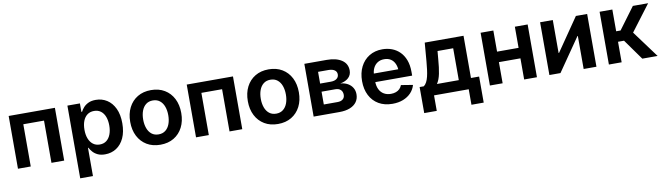

<svg xmlns="http://www.w3.org/2000/svg" viewBox="-38 -1140 6690 1935"><g transform="rotate(-10 3307.0 -172.0)"><path d="M537.1 -540V0H406.7V-432.1H194.8V0H64V-540Z M665 204.1V-540H793V-453.1H799.8Q810.5 -474.6 829.8 -496.3Q849.1 -518.1 879.9 -532.7Q910.6 -547.4 955.6 -547.4Q1019 -547.4 1069.6 -515.1Q1120.1 -482.9 1149.7 -420.7Q1179.2 -358.4 1179.2 -269Q1179.2 -181.2 1150.4 -118.7Q1121.6 -56.2 1070.8 -23.2Q1020 9.8 955.1 9.8Q911.1 9.8 880.6 -4.6Q850.1 -19 830.6 -41Q811 -63 799.8 -85H795.4V204.1ZM919.4 -97.2Q960.4 -97.2 988.5 -119.1Q1016.6 -141.1 1031.2 -180.2Q1045.9 -219.2 1045.9 -269.5Q1045.9 -320.3 1031.5 -358.6Q1017.1 -397 988.8 -418.7Q960.4 -440.4 919.4 -440.4Q878.9 -440.4 850.3 -419.2Q821.8 -397.9 806.9 -359.9Q792 -321.8 792 -269.5Q792 -218.3 807.1 -179.4Q822.3 -140.6 850.8 -118.9Q879.4 -97.2 919.4 -97.2Z M1521 11.2Q1441.4 11.2 1382.8 -23.9Q1324.2 -59.1 1292 -121.8Q1259.8 -184.6 1259.8 -267.6Q1259.8 -351.6 1292 -414.6Q1324.2 -477.5 1382.8 -512.7Q1441.4 -547.9 1521 -547.9Q1600.6 -547.9 1659.2 -512.7Q1717.8 -477.5 1750 -414.6Q1782.2 -351.6 1782.2 -267.6Q1782.2 -184.6 1750 -121.8Q1717.8 -59.1 1659.2 -23.9Q1600.6 11.2 1521 11.2ZM1521 -94.7Q1563 -94.7 1591.8 -117.4Q1620.6 -140.1 1635 -179.4Q1649.4 -218.8 1649.4 -268.1Q1649.4 -317.9 1635 -357.2Q1620.6 -396.5 1591.8 -419.2Q1563 -441.9 1521 -441.9Q1478.5 -441.9 1450 -419.2Q1421.4 -396.5 1407 -357.4Q1392.6 -318.4 1392.6 -268.1Q1392.6 -218.8 1407 -179.4Q1421.4 -140.1 1450 -117.4Q1478.5 -94.7 1521 -94.7Z M2359.4 -540V0H2229V-432.1H2017.1V0H1886.2V-540Z M2724.6 11.2Q2645 11.2 2586.4 -23.9Q2527.8 -59.1 2495.6 -121.8Q2463.4 -184.6 2463.4 -267.6Q2463.4 -351.6 2495.6 -414.6Q2527.8 -477.5 2586.4 -512.7Q2645 -547.9 2724.6 -547.9Q2804.2 -547.9 2862.8 -512.7Q2921.4 -477.5 2953.6 -414.6Q2985.8 -351.6 2985.8 -267.6Q2985.8 -184.6 2953.6 -121.8Q2921.4 -59.1 2862.8 -23.9Q2804.2 11.2 2724.6 11.2ZM2724.6 -94.7Q2766.6 -94.7 2795.4 -117.4Q2824.2 -140.1 2838.6 -179.4Q2853 -218.8 2853 -268.1Q2853 -317.9 2838.6 -357.2Q2824.2 -396.5 2795.4 -419.2Q2766.6 -441.9 2724.6 -441.9Q2682.1 -441.9 2653.6 -419.2Q2625 -396.5 2610.6 -357.4Q2596.2 -318.4 2596.2 -268.1Q2596.2 -218.8 2610.6 -179.4Q2625 -140.1 2653.6 -117.4Q2682.1 -94.7 2724.6 -94.7Z M3089.8 0V-540H3317.9Q3415 -540 3471.7 -502.2Q3528.3 -464.4 3528.3 -395Q3528.3 -350.1 3498 -321Q3467.8 -292 3412.6 -282.2Q3455.6 -278.8 3487.3 -261Q3519 -243.2 3536.6 -214.1Q3554.2 -185.1 3554.2 -147.5Q3554.2 -102.5 3530.8 -69.3Q3507.3 -36.1 3462.6 -18.1Q3418 0 3353.5 0ZM3211.9 -102.5H3352.5Q3387.7 -102.5 3407.2 -118.9Q3426.8 -135.3 3426.8 -164.1Q3426.8 -196.8 3407.2 -215.1Q3387.7 -233.4 3352.5 -233.4H3211.9ZM3211.9 -316.4H3320.8Q3359.9 -316.4 3381.6 -332.8Q3403.3 -349.1 3403.3 -377.4Q3403.3 -405.3 3380.6 -420.9Q3357.9 -436.5 3317.9 -436.5H3211.9Z M3896 11.2Q3814.5 11.2 3755.4 -23.4Q3696.3 -58.1 3664.3 -120.6Q3632.3 -183.1 3632.3 -267.1Q3632.3 -350.6 3664.1 -413.6Q3695.8 -476.6 3753.4 -512.2Q3811 -547.9 3888.2 -547.9Q3940.4 -547.9 3985.8 -530.8Q4031.2 -513.7 4065.7 -479.5Q4100.1 -445.3 4119.6 -394Q4139.2 -342.8 4139.2 -273.4V-234.4H3690.4V-321.8H4074.2L4013.7 -296.9Q4013.7 -341.8 3999.5 -375.5Q3985.4 -409.2 3957.5 -427.7Q3929.7 -446.3 3889.6 -446.3Q3849.1 -446.3 3820.6 -427.5Q3792 -408.7 3776.9 -376.5Q3761.7 -344.2 3761.7 -303.7V-244.1Q3761.7 -194.8 3778.6 -160.4Q3795.4 -126 3826.2 -108.2Q3856.9 -90.3 3897.9 -90.3Q3925.8 -90.3 3948.5 -98.4Q3971.2 -106.4 3987.1 -122.1Q4002.9 -137.7 4011.2 -160.2L4131.3 -140.6Q4118.7 -95.2 4086.4 -61Q4054.2 -26.9 4005.9 -7.8Q3957.5 11.2 3896 11.2Z M4193.4 158.7V-107.9H4236.3Q4253.9 -121.1 4265.6 -143.8Q4277.3 -166.5 4284.9 -197.5Q4292.5 -228.5 4297.4 -267.1Q4302.2 -305.7 4306.2 -350.6L4321.8 -540H4718.8V-107.9H4802.2V158.7H4676.8V0H4321.8V158.7ZM4370.6 -107.9H4594.2V-434.1H4434.1L4426.8 -350.6Q4420.4 -265.1 4408.2 -205.1Q4396 -145 4370.6 -107.9Z M5279.3 -323.7V-216.3H4988.3V-323.7ZM5023.9 -540V0H4893.6V-540ZM5375 -540V0H5244.1V-540Z M5983.9 0H5853V-337.9H5849.1L5615.7 0H5502.4V-540H5632.3V-202.6H5636.7L5868.7 -540H5983.9Z M6111.3 0V-540H6241.7V-317.4H6286.6L6451.7 -540H6607.9L6407.2 -274.4L6609.9 0H6453.1L6303.2 -210H6241.7V0Z"/></g></svg>

Font: V-Inter
Style: SemiBold-600
Weight: 600
Designer: Rasmus Andersson
Foundry: rsms
Version: Version 4.000;git-4146feb